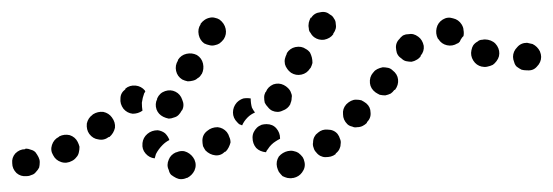

<svg xmlns="http://www.w3.org/2000/svg" viewBox="-33 -264 905 314"><path d="M285 15Q289 6 285 -3Q283 -7 280 -10Q277 -13 273 -15Q269 -17 265 -17Q260 -17 256 -15H255Q246 -11 243 -3Q239 6 243 14Q244 19 247 22Q251 25 255 27Q259 29 263 29Q268 29 272 27H273Q281 23 285 15ZM461 18Q467 10 465 1Q464 -4 462 -7Q459 -11 455 -14Q452 -16 447 -17Q443 -18 439 -17H438Q429 -15 423 -8Q418 0 420 9Q421 13 423 17Q426 21 429 24Q433 26 437 27Q442 28 446 27H447Q456 25 461 18ZM19 22Q23 21 26 17Q29 14 31 10Q32 6 32 1Q32 -3 30 -7Q28 -11 25 -15Q22 -18 18 -19Q13 -21 9 -21L8 -20Q-1 -20 -8 -13Q-14 -6 -13 3Q-13 12 -6 19Q1 25 10 24H11Q15 24 19 22ZM92 -7Q95 -10 96 -15Q97 -19 97 -24Q96 -28 94 -32Q90 -40 81 -43Q72 -45 64 -41L63 -40Q55 -36 52 -27Q49 -18 54 -10Q58 -2 67 1Q76 4 85 -1Q89 -3 92 -7ZM200 -29V-30Q201 -39 208 -45Q215 -51 225 -51Q232 -50 237 -46Q242 -41 244 -35Q238 -32 233 -27Q226 -20 222 -12Q221 -8 220 -5Q211 -6 205 -13Q199 -20 200 -29ZM522 -20Q524 -24 524 -28Q525 -33 523 -37Q522 -41 519 -45Q513 -52 503 -52Q494 -53 487 -47L486 -46Q483 -44 481 -40Q479 -36 479 -31Q478 -27 480 -22Q481 -18 484 -15Q487 -11 491 -9Q495 -7 499 -7Q504 -7 508 -8Q512 -9 516 -12V-13Q520 -16 522 -20ZM341 -23Q343 -27 344 -31Q344 -36 342 -40Q341 -44 338 -48Q332 -55 323 -56Q313 -56 306 -50Q302 -47 300 -43Q298 -39 298 -34Q298 -30 299 -25Q301 -21 303 -18Q310 -11 319 -10Q328 -9 335 -16H336Q339 -19 341 -23ZM386 -22Q380 -29 380 -39Q380 -44 382 -48Q384 -52 387 -55Q390 -58 395 -60Q399 -61 403 -61Q413 -61 419 -54Q425 -47 425 -38V-37Q425 -37 425 -37Q425 -37 425 -37Q421 -35 418 -33Q410 -28 405 -20Q403 -18 402 -15Q392 -16 386 -22ZM155 -55Q156 -64 150 -72Q145 -79 136 -81Q127 -82 119 -77L118 -76Q111 -71 109 -62Q108 -52 113 -45Q119 -37 128 -36Q137 -34 145 -40H146Q153 -46 155 -55ZM573 -80Q573 -89 566 -95Q562 -98 558 -100Q554 -101 549 -101Q545 -101 541 -99Q537 -97 534 -94L533 -93Q527 -86 528 -77Q528 -68 535 -61Q538 -58 543 -57Q547 -55 551 -56Q556 -56 560 -58Q564 -60 567 -63V-64Q574 -71 573 -80ZM348 -80Q348 -89 354 -96L355 -97Q359 -101 365 -103Q371 -104 377 -103Q377 -95 379 -88Q381 -84 384 -80Q377 -77 372 -72Q366 -66 363 -59Q360 -60 358 -61Q356 -63 355 -64Q348 -71 348 -80ZM223 -85Q226 -77 234 -73Q238 -71 243 -70Q247 -70 252 -72Q256 -73 259 -76Q262 -79 264 -83L265 -84Q269 -92 265 -101Q262 -110 254 -114Q246 -118 237 -115Q228 -112 224 -103V-102Q220 -94 223 -85ZM205 -115Q204 -115 204 -115Q204 -116 204 -116Q198 -123 189 -124Q179 -125 172 -119V-118Q164 -112 164 -103Q163 -94 169 -86Q175 -79 184 -78Q193 -78 200 -83Q199 -89 199 -96Q200 -104 203 -112L204 -113Q204 -114 205 -115ZM399 -105Q399 -100 400 -96Q402 -92 405 -89Q408 -85 412 -83Q421 -79 429 -83Q438 -86 442 -94V-95Q444 -99 444 -104Q445 -108 443 -112Q442 -116 438 -120Q435 -123 431 -125Q423 -129 414 -126Q405 -122 402 -114L401 -113Q399 -109 399 -105ZM618 -134Q617 -143 609 -149Q606 -152 602 -153Q597 -154 593 -154Q588 -153 584 -151Q580 -149 578 -146L577 -145Q571 -138 572 -128Q573 -119 581 -113Q584 -111 588 -109Q593 -108 597 -108Q602 -109 606 -111Q609 -113 612 -117H613Q619 -125 618 -134ZM255 -148Q257 -139 265 -134Q269 -132 274 -131Q278 -131 282 -132Q287 -133 290 -136Q294 -138 296 -142L297 -143Q301 -151 299 -160Q297 -169 289 -174Q281 -178 272 -176Q263 -174 258 -166V-165Q253 -157 255 -148ZM433 -168Q432 -164 433 -159Q434 -155 437 -151Q439 -148 443 -145Q451 -140 460 -142Q469 -144 474 -152L475 -153Q477 -157 478 -161Q478 -166 477 -170Q476 -174 474 -178Q471 -182 467 -184Q460 -189 450 -187Q441 -185 436 -177V-176Q434 -172 433 -168ZM845 -155Q852 -162 852 -171Q852 -175 850 -180Q848 -184 845 -187Q842 -190 838 -192Q834 -193 829 -194Q819 -194 813 -187Q806 -180 806 -171Q806 -167 808 -162Q809 -158 812 -155Q816 -152 820 -150Q824 -149 828 -149H829Q839 -148 845 -155ZM764 -155Q769 -156 773 -158Q776 -160 779 -164Q782 -168 783 -172Q785 -181 780 -189Q775 -197 765 -199Q760 -200 756 -199Q751 -199 748 -196Q744 -194 741 -190Q739 -187 738 -182Q736 -173 741 -165Q746 -157 755 -155H756Q760 -154 764 -155ZM660 -189Q658 -199 651 -204Q647 -207 643 -208Q639 -209 634 -208Q630 -208 626 -206Q622 -203 620 -200L619 -199Q613 -192 615 -182Q616 -173 624 -168Q627 -165 631 -164Q636 -163 640 -163Q645 -164 648 -166Q652 -168 655 -172V-173Q661 -180 660 -189ZM698 -190Q689 -192 684 -200L683 -201Q679 -209 681 -218Q683 -227 691 -232Q699 -237 708 -234Q717 -232 722 -224Q725 -219 725 -215Q726 -210 725 -205Q724 -204 723 -203Q720 -199 719 -196Q718 -195 717 -194Q716 -193 715 -193Q707 -188 698 -190ZM292 -207Q294 -198 301 -193Q305 -191 310 -190Q314 -189 318 -190Q323 -191 326 -193Q330 -196 333 -200Q338 -208 336 -217Q334 -226 326 -232Q323 -234 318 -235Q314 -236 310 -235Q305 -234 301 -231Q298 -229 295 -225V-224Q290 -217 292 -207ZM472 -227Q471 -222 472 -218Q472 -213 475 -210Q477 -206 481 -203Q488 -198 497 -199Q507 -201 512 -208V-209Q515 -213 516 -217Q517 -221 516 -226Q516 -230 513 -234Q511 -238 507 -240Q500 -246 491 -244Q481 -243 476 -235H475Q473 -231 472 -227Z"/></svg>

Font: FRB American Cursive Guidelines Dotted Extrabold
Style: Bold Italic
Weight: 800
Italic angle: -25°
Version: Version 2.0;Modular Font Editor K font №1